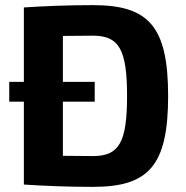

<svg xmlns="http://www.w3.org/2000/svg" viewBox="-20 -719 723 748"><path d="M73 -400H16V-323H73V0C152 5 237 9 342 9C558 9 635 -72 635 -345C635 -618 558 -699 342 -699C236 -699 152 -695 73 -690ZM225 -323H349V-400H225V-579L342 -580C444 -580 475 -526 475 -345C475 -164 444 -111 342 -111C299 -111 260 -112 225 -112Z"/></svg>

Font: SnT
Style: Bold
Weight: 700
Designer: Natanael Gama
Version: Version 1.001;PS 001.001;hotconv 1.0.70;makeotf.lib2.5.58329